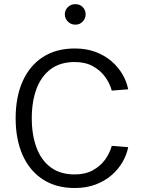

<svg xmlns="http://www.w3.org/2000/svg" viewBox="-20 -920 710 945"><path d="M136.4 -338Q136.4 -420.8 159.8 -483Q183.1 -545.1 230 -579.9Q276.8 -614.7 347.4 -614.7Q399.5 -614.7 436.7 -594.4Q473.9 -574.2 497.2 -542Q520.5 -509.8 530.1 -474.1L610.9 -480.5Q603.7 -517.8 583.1 -553.5Q562.5 -589.3 529.1 -618.3Q495.6 -647.3 450.3 -664.4Q404.9 -681.4 348.4 -681.4Q256.1 -681.4 191 -639.2Q126 -597 91.5 -519.9Q57 -442.8 57 -338Q57 -233.4 91.5 -156.3Q126 -79.2 191 -36.9Q256.1 5.4 348.4 5.4Q404.9 5.4 450.3 -11.7Q495.6 -28.8 529.1 -57.7Q562.5 -86.7 583.1 -122.5Q603.7 -158.3 610.9 -195.6L530.1 -202.1Q520.5 -166.4 497.2 -134.2Q473.9 -102.1 436.7 -81.8Q399.5 -61.5 347.4 -61.5Q276.8 -61.5 230 -96.1Q183.1 -130.7 159.8 -193.2Q136.4 -255.6 136.4 -338ZM299.1 -849.7Q299.1 -828.9 314.2 -813.7Q329.2 -798.6 350.8 -798.6Q372.7 -798.6 387.1 -813.7Q401.5 -828.9 401.5 -849.7Q401.5 -870.7 387.1 -885.2Q372.7 -899.6 350.8 -899.6Q329.2 -899.6 314.2 -885.2Q299.1 -870.7 299.1 -849.7Z"/></svg>

Font: Estedad-FD VF
Style: Regular
Weight: 100
Designer: Amin Abedi
Version: Version 7.3